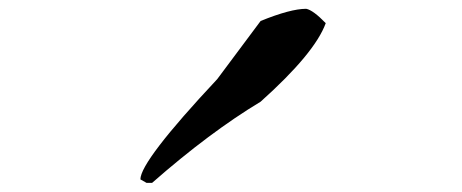

<svg xmlns="http://www.w3.org/2000/svg" viewBox="-20 -1430 1040 432"><path d="M668.9 -1410.2Q684.6 -1407.2 712.9 -1377.9Q688.5 -1310.5 566.4 -1201.2Q451.2 -1131.8 322.3 -1018.6H309.6L295.9 -1026.4Q295.9 -1067.4 468.8 -1252L566.4 -1382.8Q633.8 -1410.2 668.9 -1410.2Z"/></svg>

Font: EG Dragon Caps 
Style: Regular
Weight: 400
Designer: Bill Roach / W.K. Roach
Version: Version 1.00 April 18, 2012, initial release